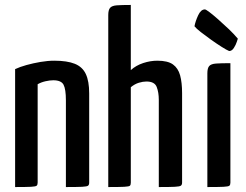

<svg xmlns="http://www.w3.org/2000/svg" viewBox="-20 -755 992 775"><path d="M41 0V-476Q60 -485 87 -492.5Q114 -500 143.5 -505Q173 -510 199 -510Q251 -510 282 -497.5Q313 -485 326.5 -456Q340 -427 340 -378V-18Q340 -9 335.5 -5.5Q331 -2 311.5 -1Q292 0 246 0V-350Q246 -395 236.5 -413Q227 -431 195 -431Q181 -431 163.5 -427Q146 -423 132 -415V-18Q132 -9 128 -5.5Q124 -2 105 -1Q86 0 41 0Z M417 0V-694Q417 -715 424.5 -723.5Q432 -732 451.5 -733.5Q471 -735 508 -735V-472Q529 -491 558 -500.5Q587 -510 615 -510Q657 -510 678 -495Q699 -480 707 -451Q715 -422 715 -379V-18Q715 -9 710 -5.5Q705 -2 685.5 -1Q666 0 621 0V-352Q621 -382 612.5 -404Q604 -426 571 -426Q557 -426 540.5 -421Q524 -416 508 -403V-18Q508 -9 504.5 -5.5Q501 -2 481.5 -1Q462 0 417 0Z M817 0V-459Q817 -480 824.5 -488.5Q832 -497 852 -498.5Q872 -500 910 -500V-18Q910 -9 906 -5.5Q902 -2 882.5 -1Q863 0 817 0ZM905 -549Q895 -553 874.5 -566Q854 -579 831.5 -595Q809 -611 790.5 -625.5Q772 -640 765 -649Q769 -670 780 -693.5Q791 -717 807 -717Q811 -717 825.5 -706Q840 -695 861 -676.5Q882 -658 903 -638Q924 -618 940 -599Q940 -599 936 -586.5Q932 -574 924 -561.5Q916 -549 905 -549Z"/></svg>

Font: Yanone Kaffeesatz Medium
Style: Regular
Weight: 500
Designer: Yanone (Cyrillic: Daniel Pouzeot, Huerta Tipografica, and Cyreal)
Foundry: Yanone
Version: Version 2.003